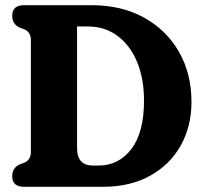

<svg xmlns="http://www.w3.org/2000/svg" viewBox="-20 -720 786 740"><path d="M27 -41.5Q27 -72 55 -86L75 -93.5Q99 -105 99 -133.5V-566.5Q99 -595 75 -606.5L55 -614Q27 -628 27 -658.5Q27 -700 72.5 -700H333Q448.5 -700 535 -652.2Q621.5 -604.5 669.8 -520.2Q718 -436 718 -327Q718 -233.5 676.8 -159.5Q635.5 -85.5 558.8 -42.8Q482 0 376 0H72.5Q27 0 27 -41.5ZM360 -82Q437.5 -82 486.2 -145.5Q535 -209 535 -332Q535 -416.5 508.5 -480.8Q482 -545 433.2 -581.5Q384.5 -618 318 -618H277V-151.5Q277 -115 292.5 -98.5Q308 -82 338 -82Z"/></svg>

Font: Fraunces 144pt S100
Style: Bold
Weight: 700
Version: Version 1.000; ttfautohint (v1.8.3)